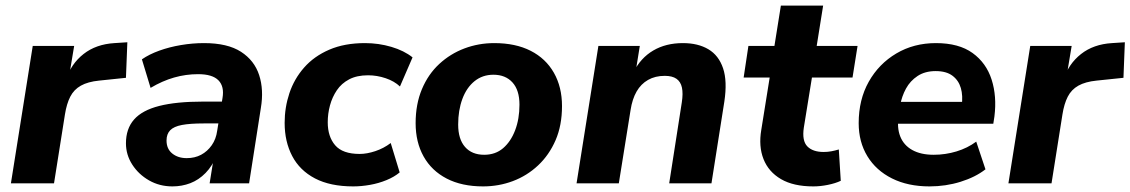

<svg xmlns="http://www.w3.org/2000/svg" viewBox="-20 -655 4039 686"><path d="M19 0 97 -491H245L225 -371H216Q234 -427 278.5 -462Q323 -497 389 -501L435 -504L430 -377L334 -367Q294 -363 269 -349Q244 -335 231 -309.5Q218 -284 212 -246L173 0Z M596 11Q550 11 512.5 -10.5Q475 -32 452.5 -67Q430 -102 430 -143Q430 -195 459 -228Q488 -261 549 -276.5Q610 -292 705 -292H784L772 -214H708Q659 -214 630 -208.5Q601 -203 588 -189.5Q575 -176 575 -153Q575 -123 595.5 -106.5Q616 -90 647 -90Q676 -90 698.5 -102Q721 -114 736.5 -136Q752 -158 756 -188L775 -305Q782 -346 760.5 -368Q739 -390 688 -390Q644 -390 602 -378Q560 -366 518 -341L487 -443Q513 -461 549 -474Q585 -487 626.5 -494Q668 -501 709 -501Q793 -501 841 -470Q889 -439 906 -386.5Q923 -334 912 -269L870 0H729L745 -100H754Q739 -62 714.5 -37Q690 -12 660 -0.5Q630 11 596 11Z M1242 11Q1160 11 1105.5 -17.5Q1051 -46 1024 -97.5Q997 -149 997 -216Q997 -271 1014 -322Q1031 -373 1066.5 -413.5Q1102 -454 1156.5 -477.5Q1211 -501 1284 -501Q1333 -501 1378.5 -487.5Q1424 -474 1454 -450L1409 -346Q1389 -365 1358 -375.5Q1327 -386 1295 -386Q1255 -386 1227.5 -371.5Q1200 -357 1183.5 -332.5Q1167 -308 1159 -278.5Q1151 -249 1151 -218Q1151 -167 1177.5 -136Q1204 -105 1265 -105Q1291 -105 1321 -115Q1351 -125 1376 -144L1408 -39Q1389 -23 1361 -11.5Q1333 0 1302 5.5Q1271 11 1242 11Z M1706 11Q1630 11 1576 -17Q1522 -45 1493.5 -96Q1465 -147 1465 -215Q1465 -283 1487.5 -336.5Q1510 -390 1549.5 -426.5Q1589 -463 1639.5 -482Q1690 -501 1746 -501Q1822 -501 1876 -473.5Q1930 -446 1959 -395Q1988 -344 1988 -276Q1988 -207 1965 -154Q1942 -101 1902.5 -64Q1863 -27 1812.5 -8Q1762 11 1706 11ZM1710 -102Q1750 -102 1777.5 -125.5Q1805 -149 1820.5 -189.5Q1836 -230 1836 -281Q1836 -333 1811 -360.5Q1786 -388 1743 -388Q1704 -388 1675.5 -365Q1647 -342 1632 -301.5Q1617 -261 1617 -210Q1617 -158 1641.5 -130Q1666 -102 1710 -102Z M2040 0 2118 -491H2266L2251 -398H2244Q2269 -448 2314 -474.5Q2359 -501 2420 -501Q2474 -501 2511 -479Q2548 -457 2563.5 -411Q2579 -365 2568 -292L2522 0H2371L2416 -289Q2421 -321 2416.5 -342Q2412 -363 2397 -373.5Q2382 -384 2355 -384Q2321 -384 2295.5 -369.5Q2270 -355 2254.5 -328Q2239 -301 2233 -262L2191 0Z M2886 11Q2815 11 2770.5 -15Q2726 -41 2708 -86.5Q2690 -132 2700 -191L2730 -378H2637L2654 -491H2747L2770 -635H2921L2898 -491H3044L3026 -378H2881L2852 -199Q2845 -152 2864.5 -132Q2884 -112 2923 -112Q2937 -112 2950.5 -114.5Q2964 -117 2977 -121L2984 -9Q2965 0 2938 5.5Q2911 11 2886 11Z M3301 11Q3224 11 3167 -17.5Q3110 -46 3079 -97Q3048 -148 3048 -215Q3048 -299 3084 -363Q3120 -427 3182.5 -464Q3245 -501 3324 -501Q3406 -501 3455 -465.5Q3504 -430 3523 -370.5Q3542 -311 3533 -239L3529 -213H3170L3181 -291H3432L3416 -277Q3421 -313 3413 -340.5Q3405 -368 3383 -384.5Q3361 -401 3323 -401Q3285 -401 3258.5 -383.5Q3232 -366 3217 -338.5Q3202 -311 3196 -278L3191 -243Q3184 -199 3196.5 -167.5Q3209 -136 3239.5 -119Q3270 -102 3316 -102Q3358 -102 3397.5 -114Q3437 -126 3468 -149L3501 -50Q3465 -22 3412 -5.5Q3359 11 3301 11Z M3583 0 3661 -491H3809L3789 -371H3780Q3798 -427 3842.5 -462Q3887 -497 3953 -501L3999 -504L3994 -377L3898 -367Q3858 -363 3833 -349Q3808 -335 3795 -309.5Q3782 -284 3776 -246L3737 0Z"/></svg>

Font: Nunito Sans 12pt ExtraLight 12pt ExtraBold
Style: Italic
Weight: 800
Italic angle: -9°
Version: Version 3.101;gftools[0.9.27]